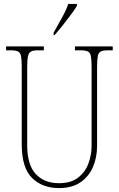

<svg xmlns="http://www.w3.org/2000/svg" viewBox="-20 -951 608 981"><path d="M281 10Q196 10 143.5 -42Q91 -94 91 -214V-608Q91 -646 87.5 -664Q84 -682 72 -688Q60 -694 35 -694H11V-714H204V-694H175Q150 -694 138.5 -688Q127 -682 123 -663.5Q119 -645 119 -606V-210Q119 -108 163 -61.5Q207 -15 281 -15Q342 -15 378.5 -43Q415 -71 431.5 -115Q448 -159 448 -207V-607Q448 -645 444.5 -663.5Q441 -682 429 -688Q417 -694 392 -694H363V-714H556V-694H532Q507 -694 495 -688Q483 -682 479.5 -663.5Q476 -645 476 -607V-205Q476 -147 455 -98Q434 -49 391 -19.5Q348 10 281 10ZM254 -784Q276 -824 296.5 -860.5Q317 -897 329 -931H373V-921Q363 -904 343 -877Q323 -850 300.5 -821.5Q278 -793 258 -771H254Z"/></svg>

Font: Noto Serif Tamil Condensed Thin
Style: Italic
Weight: 100
Width: 3
Italic angle: -12°
Designer: Indian Type Foundry, Tom Grace, and the Monotype Design Team
Foundry: Monotype Imaging Inc.
Version: Version 2.003; ttfautohint (v1.8.4.7-5d5b)